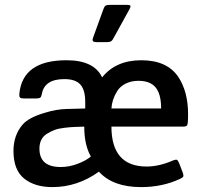

<svg xmlns="http://www.w3.org/2000/svg" viewBox="-20 -752 818 784"><path d="M716 -22Q644 12 556 12Q441 12 384 -51Q296 12 194 12Q122 12 78.5 -23Q35 -58 35 -136Q35 -199 72 -243Q98 -273 165 -292Q210 -306 252.5 -307Q295 -308 328 -309V-336Q328 -385 308 -407Q288 -429 243 -429Q162 -429 151 -369Q149 -357 144.5 -353.5Q140 -350 128 -350H76Q65 -350 61.5 -354Q58 -358 59 -369Q72 -506 252 -506Q364 -506 397 -436Q453 -506 557 -506Q662 -506 708 -438Q748 -378 748 -285Q748 -244 743.5 -239.5Q739 -235 727 -235H435Q435 -72 579 -72Q630 -72 687 -97Q698 -101 702 -99.5Q706 -98 711 -87L726 -48Q730 -37 728.5 -32Q727 -27 716 -22ZM141 -145Q141 -70 228 -70Q263 -70 298 -83.5Q333 -97 351 -113Q324 -160 324 -235Q297 -234 282 -233.5Q267 -233 242 -230Q217 -227 202 -221Q187 -215 172 -206Q141 -187 141 -145ZM594 -412Q575 -422 545 -422Q515 -422 492 -410Q469 -398 458 -379Q437 -345 435 -309H638Q638 -391 594 -412ZM373 -580Q358 -580 358 -589Q358 -592 360 -598L402 -714Q406 -725 410.5 -728.5Q415 -732 427 -732H499Q513 -732 513 -727Q513 -722 509 -715L444 -597Q439 -587 433.5 -583.5Q428 -580 416 -580Z"/></svg>

Font: Crete Round
Style: Regular
Weight: 400
Designer: Veronika Burian
Foundry: TypeTogether
Version: Version 1.001